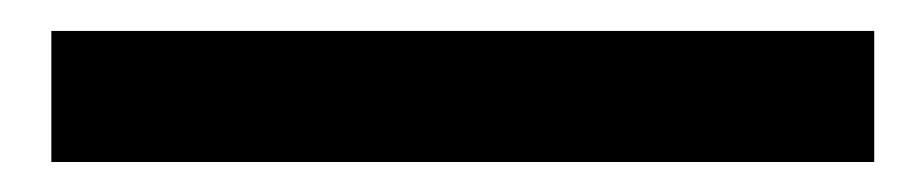

<svg xmlns="http://www.w3.org/2000/svg" viewBox="-20 49 606 126"><path d="M13.7 155.3V69.3H553.7V155.3Z"/></svg>

Font: Gen Shin Gothic Bold
Style: Bold
Weight: 700
Designer: [Source Han Sans]
Ryoko NISHIZUKA  (kana & ideographs); Paul D. Hunt (Latin, Greek & Cyrillic); Wenlong ZHANG  (bopomofo
Version: Version 1.002.20150607